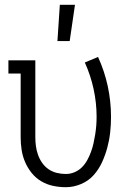

<svg xmlns="http://www.w3.org/2000/svg" viewBox="-20 -771 540 799"><path d="M254 8Q227 8 201 2.5Q175 -3 152 -16.5Q129 -30 112 -51Q95 -72 84.5 -96.5Q74 -121 70 -147Q66 -173 66 -200V-465H15V-520H127V-200Q127 -181 129.5 -162.5Q132 -144 138.5 -126Q145 -108 156 -92.5Q167 -77 182.5 -66.5Q198 -56 216.5 -51.5Q235 -47 254 -47Q273 -47 290.5 -54.5Q308 -62 321 -75Q334 -88 343 -104.5Q352 -121 358.5 -138.5Q365 -156 369 -174Q373 -192 376 -210.5Q379 -229 380.5 -247.5Q382 -266 382 -285Q382 -343 369.5 -400.5Q357 -458 333 -511L388 -534Q415 -475 428.5 -412Q442 -349 442 -285Q442 -252 438.5 -220Q435 -188 426.5 -156.5Q418 -125 404.5 -95.5Q391 -66 369.5 -42Q348 -18 317 -5Q286 8 254 8ZM219 -600 229 -751H292L270 -600Z"/></svg>

Font: Iosevka Fixed SS04 Light
Style: Regular
Weight: 300
Monospace: yes
Designer: Belleve Invis
Foundry: Belleve Invis
Version: Version 32.5.0